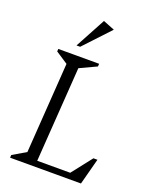

<svg xmlns="http://www.w3.org/2000/svg" viewBox="-153 -909 777 990"><g transform="rotate(20 235.5 -414.0)"><path d="M28 0 29 -15 102 -58 136 -554 69 -598 70 -612H294L293 -597L201 -554L165 -33H346L433 -144H455L417 0ZM152 -661 242 -828 305 -803 172 -661Z"/></g></svg>

Font: Ancizar Serif Light
Style: Italic
Weight: 300
Italic angle: -4°
Designer: Cesar Puertas, Viviana Monsalve, Julian Moncada, Julian Prieto, Jose Castro, Felipe Aragon, Mariel Hernandez, Sara Alarc
Version: Version 8.100